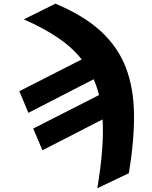

<svg xmlns="http://www.w3.org/2000/svg" viewBox="-20 -794 812 1027"><path d="M107.4 -690.4 276.4 -774.4Q428.2 -710.9 519.8 -626.5Q611.3 -542 653.3 -432.1Q695.3 -322.3 696.8 -182.1Q698.2 -42 669.4 132.3L500.5 212.9Q518.6 105 525.9 13.7Q533.2 -77.6 528.8 -155.3L207 9.8L157.7 -106.4L509.8 -285.6Q498.5 -330.6 481 -370.1L131.8 -190.4L83.5 -306.2L417 -476.1Q366.2 -540.5 289.3 -592.5Q212.4 -644.5 107.4 -690.4Z"/></svg>

Font: Inter Extra Bold
Style: Italic
Weight: 800
Italic angle: -9.39999°
Designer: Rasmus Andersson
Foundry: rsms
Version: Version 4.000;git-3c8e0fc